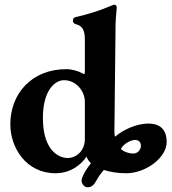

<svg xmlns="http://www.w3.org/2000/svg" viewBox="-20 -725 735 819"><path d="M217 14C284 14 329 -26 349 -57C353 -46 360 -36 368 -29C342 4 328 32 328 46C328 58 339 74 353 74C372 74 381 63 392 44C399 30 410 15 423 0C450 9 484 14 519 14C601 14 691 -52 691 -119C691 -178 657 -198 612 -198C564 -198 505 -172 471 -142C468 -150 468 -157 468 -165L473 -624C474 -656 478 -683 478 -693C478 -699 475 -705 467 -705C464 -705 456 -701 443 -696C411 -682 353 -663 302 -652C296 -651 291 -646 291 -637C291 -629 296 -624 303 -622C337 -614 342 -589 342 -550V-422C342 -412 341 -409 338 -409C336 -409 333 -412 328 -414C316 -421 287 -430 263 -430C115 -430 24 -325 24 -195C24 -94 92 14 217 14ZM163 -222C163 -342 216 -383 253 -383C305 -383 342 -336 342 -291V-132C342 -85 309 -51 268 -51C237 -51 163 -76 163 -222ZM496 -90C507 -113 540 -128 555 -128C570 -128 581 -121 581 -103C581 -86 567 -70 548 -70C532 -70 507 -77 496 -90Z"/></svg>

Font: EB Garamond
Style: Bold
Weight: 700
Designer: Georg Duffner and Octavio Pardo
Foundry: Georg Duffner
Version: Version 1.000;PS 001.000;hotconv 1.0.88;makeotf.lib2.5.64775